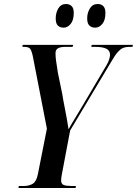

<svg xmlns="http://www.w3.org/2000/svg" viewBox="-20 -938 683 958"><path d="M72 0 74 -10H99Q126 -10 144 -21.5Q162 -33 169 -69L214 -296L144 -656Q138 -685 130.5 -694.5Q123 -704 102 -704H92L93 -714H345L342 -704H302Q282 -704 269.5 -697Q257 -690 257 -673Q257 -656 259.5 -636.5Q262 -617 269 -574L290 -472Q296 -435 305 -390Q314 -345 322 -293Q337 -320 355 -349Q373 -378 394 -414L511 -612Q521 -628 525 -642.5Q529 -657 529 -664Q529 -686 510.5 -695Q492 -704 458 -704H435L438 -714H643L641 -704H622Q607 -704 594.5 -699Q582 -694 568 -678.5Q554 -663 535 -630L330 -287L289 -70Q285 -50 285 -38Q285 -20 298 -15Q311 -10 336 -10H359L357 0ZM455 -800Q437 -800 426 -810.5Q415 -821 415 -846Q415 -874 428.5 -896Q442 -918 467 -918Q485 -918 495.5 -907.5Q506 -897 506 -873Q506 -837 490.5 -818.5Q475 -800 455 -800ZM298 -800Q279 -800 268.5 -810.5Q258 -821 258 -846Q258 -874 271 -896Q284 -918 309 -918Q327 -918 337.5 -907.5Q348 -897 348 -874Q348 -837 332.5 -818.5Q317 -800 298 -800Z"/></svg>

Font: Noto Serif Display ExtraCondensed SemiBold
Style: Italic
Weight: 600
Width: 2
Italic angle: -12°
Designer: Monotype Design Team
Foundry: Monotype Imaging Inc.
Version: Version 2.009